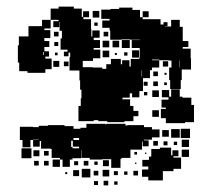

<svg xmlns="http://www.w3.org/2000/svg" viewBox="-20 -544 638 580"><path d="M141 -480H157V-484H133V-518H157V-524H203V-518H227V-493H231V-510H249V-492H232V-486H255V-457H256V-434H259V-452H281V-430H263V-423H282V-399H263V-394H283V-368H261V-360H230V-341H260V-340H289V-336H301V-350H315V-366H345V-350H349V-362H371V-343H375V-366H401V-370H403V-393H402V-399H378V-423H402V-424H373V-425H347V-424H313V-452H311V-460H289V-482H311V-487H286V-515H314V-517H340V-521H380V-514H403V-492H411V-486H465V-470H474V-477H486V-465H479V-464H497V-484H523V-463H532V-420H549V-402H532V-397H556V-368H557V-334H529V-302H526V-275H494V-302H491V-340H498V-361H490V-362H461V-364H439V-362H461V-340H439V-332H433V-308H412V-269H401V-250H379V-262H372V-249H350V-244H373V-224H383V-209H398V-193H383V-178H356V-175H304V-178H277V-181H263V-178H217V-224H224V-247H226V-273H222V-301H220V-331H190V-371H192V-385H187V-374H173V-388H184V-394H163V-428H167V-451H160V-478H159V-462H141ZM260 -511H280V-491H260ZM411 -510H429V-492H411ZM63 -324V-329H38V-355H34V-407H37V-434H66V-465H107V-484H133V-458H114V-453H132V-429H114V-420H129V-402H114V-389H128V-373H117V-367H136V-335H117V-324ZM275 -476V-466H265V-476ZM143 -448H157V-434H143ZM293 -434V-448H307V-434ZM348 -423H372V-399H348ZM310 -401H290V-421H310ZM320 -421H340V-401H320ZM144 -417H156V-405H144ZM379 -370V-392H401V-370ZM310 -371H290V-391H310ZM112 -387H110V-378H112ZM365 -386V-376H355V-386ZM154 -385V-377H146V-385ZM333 -384V-378H327V-384ZM523 -361H522V-340H523ZM159 -342H141V-360H159ZM472 -359H488V-343H472ZM187 -344H173V-358H187ZM406 -313H407V-332H406ZM443 -328H457V-314H443ZM477 -318V-324H483V-318ZM457 -284H443V-298H457ZM414 -297H426V-285H414ZM484 -287H476V-295H484ZM558 -249V-227H566V-175H539V-172H481V-187H466V-215H481V-219H468V-243H489V-250H469V-272H491V-252H497V-274H523V-252H531V-249ZM440 -271H460V-251H440ZM425 -266V-256H415V-266ZM460 -191H440V-211H460ZM409 -116V-92H374V-67H347V-64H344V-37H316V-63H289V-62H251V-67H226V-90H225V-66H199V-62H191V-40H169V-62H161V-67H136V-94H133V-95H104V-118H100V-101H80V-121H97V-122H80V-121H72V-99H48V-121H40V-161H80V-160H97V-164H125V-166H175V-163H202V-155H223V-158H241V-170H299V-168H301V-170H359V-165H365V-166H415V-160H439V-153H462V-129H439V-122H415V-120H429V-102H411V-116ZM554 -127H526V-155H554ZM497 -154H523V-128H497ZM470 -151H490V-131H470ZM219 -121V-127H202V-121ZM551 -100H529V-122H551ZM195 -119V-100H199V-96H219V-101H200V-119ZM457 -118V-104H443V-118ZM486 -117V-105H474V-117ZM515 -116V-106H505V-116ZM519 -72H504V-68H527V-34H504V-27H472V1H428V-10H409V-32H428V-41H410V-61H430V-71H437V-94H463V-98H497V-75H501V-90H519ZM75 -66H45V-96H75ZM551 -70H529V-92H551ZM99 -72H81V-90H99ZM127 -74H113V-88H127ZM386 -85H394V-77H386ZM422 -83V-79H418V-83ZM161 -40H139V-62H161ZM291 -42V-60H309V-42ZM97 -44H83V-58H97ZM127 -44H113V-58H127ZM233 -44V-58H247V-44ZM204 -45V-57H216V-45ZM265 -46V-56H275V-46ZM392 -53V-49H388V-53ZM253 -8H227V-34H253ZM310 -11H290V-31H310ZM219 -12H201V-30H219ZM277 -14H263V-28H277ZM397 -14H383V-28H397ZM336 -15H324V-27H336ZM365 -16H355V-26H365ZM183 -18H177V-24H183ZM307 16H293V2H307ZM276 15H264V3H276ZM335 14H325V4H335Z"/></svg>

Font: Rubik-Storm
Style: Regular
Weight: 400
Designer: NaN (generative design), Hubert & Fischer (Rubik source font outlines)
Foundry: NaN, Hubert & Fischer
Version: Version 1.000